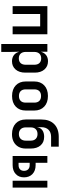

<svg xmlns="http://www.w3.org/2000/svg" viewBox="1025 -1795 950 3040"><g transform="rotate(90 1500.0 -275.0)"><path d="M77 0V-550H523V0H398V-436H202V0Z M677 180V-550H799V-451H801Q816 -503 854.5 -531.5Q893 -560 950 -560Q1031 -560 1080.5 -503Q1130 -446 1130 -350V-201Q1130 -104 1080.5 -47Q1031 10 950 10Q894 10 855 -18.5Q816 -47 801 -99H799L802 26V180ZM904 -98Q952 -98 978.5 -126Q1005 -154 1005 -206V-344Q1005 -396 978.5 -424Q952 -452 904 -452Q856 -452 829 -423Q802 -394 802 -341V-209Q802 -156 829 -127Q856 -98 904 -98Z M1500 9Q1394 9 1332 -49.5Q1270 -108 1270 -207V-343Q1270 -442 1332 -500.5Q1394 -559 1500 -559Q1606 -559 1668 -500.5Q1730 -442 1730 -344V-207Q1730 -108 1668 -49.5Q1606 9 1500 9ZM1500 -100Q1550 -100 1577.5 -127.5Q1605 -155 1605 -207V-343Q1605 -395 1577.5 -422.5Q1550 -450 1500 -450Q1450 -450 1422.5 -422.5Q1395 -395 1395 -343V-207Q1395 -155 1422.5 -127.5Q1450 -100 1500 -100Z M2102 10Q1996 9 1934 -49.5Q1872 -108 1872 -208V-455Q1872 -585 1944.5 -657.5Q2017 -730 2147 -730H2302V-609H2147Q2076 -609 2035 -568.5Q1994 -528 1994 -455V-391H1996Q2002 -441 2041.5 -470Q2081 -499 2146 -499Q2233 -499 2282.5 -442Q2332 -385 2332 -286V-208Q2332 -141 2303.5 -91.5Q2275 -42 2223.5 -15.5Q2172 11 2102 10ZM2102 -99Q2151 -99 2179 -128Q2207 -157 2207 -208V-286Q2207 -337 2179 -365.5Q2151 -394 2102 -394Q2053 -394 2025 -365.5Q1997 -337 1997 -286V-208Q1997 -157 2025 -128Q2053 -99 2102 -99Z M2450 0V-550H2558V-364H2595Q2683 -364 2735.5 -314Q2788 -264 2788 -180Q2788 -98 2735.5 -49Q2683 0 2595 0ZM2842 0V-550H2950V0ZM2558 -94H2595Q2637 -94 2661 -117Q2685 -140 2685 -180Q2685 -222 2661 -246Q2637 -270 2595 -270H2558Z"/></g></svg>

Font: NKDuy Mono
Style: Bold
Weight: 700
Monospace: yes
Designer: NKDuy
Foundry: NKDuy
Version: Version 2.251; ttfautohint (v1.8.4.7-5d5b)